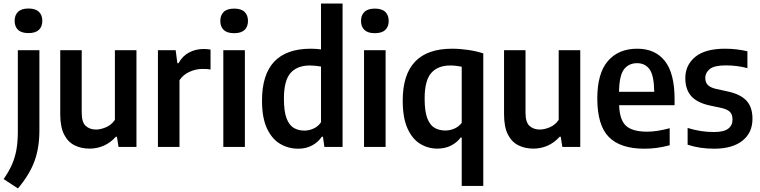

<svg xmlns="http://www.w3.org/2000/svg" viewBox="-40 -828 4284 1082"><path d="M61 234 -19.5 181Q10 139 27.5 99Q45 59 52.8 14.2Q60.5 -30.5 60.5 -86.5V-545H182V-93Q182 4 154.5 79.8Q127 155.5 61 234ZM120.5 -641.5Q81 -641.5 61.8 -659.8Q42.5 -678 42.5 -710.5Q42.5 -743 61.8 -761.5Q81 -780 120.5 -780Q160 -780 179.2 -761.5Q198.5 -743 198.5 -710.5Q198.5 -678 179.2 -659.8Q160 -641.5 120.5 -641.5Z M465 9.5Q417.5 9.5 380 -9.2Q342.5 -28 321 -70.5Q299.5 -113 299.5 -185V-545H420.5V-193Q420.5 -139 443 -118.5Q465.5 -98 501 -98Q527 -98 557.2 -110.8Q587.5 -123.5 607.5 -152.5V-545H729V0H628L619 -57.5H613Q583 -24 545.2 -7.2Q507.5 9.5 465 9.5Z M850 0V-545H950L959.5 -472H966Q989 -513.5 1026.5 -532.8Q1064 -552 1107.5 -552Q1118.5 -552 1128.5 -551Q1138.5 -550 1146.5 -548.5V-436Q1135 -438.5 1123.5 -439Q1112 -439.5 1100 -439.5Q1063.5 -439.5 1027.8 -423.2Q992 -407 971.5 -376V0Z M1218.5 0V-545H1340V0ZM1279.5 -641Q1240 -641 1220.8 -659.2Q1201.5 -677.5 1201.5 -710Q1201.5 -742.5 1220.8 -761Q1240 -779.5 1279.5 -779.5Q1319 -779.5 1338.2 -761Q1357.5 -742.5 1357.5 -710Q1357.5 -677.5 1338.2 -659.2Q1319 -641 1279.5 -641Z M1640.5 10Q1585.5 10 1539.2 -17Q1493 -44 1464.8 -103.5Q1436.5 -163 1436.5 -261.5Q1436.5 -553.5 1711.5 -553.5Q1726 -553.5 1741 -552.5Q1756 -551.5 1769 -549.5V-808H1890.5V0H1788L1780 -57.5H1773.5Q1753.5 -27.5 1719.5 -8.8Q1685.5 10 1640.5 10ZM1675.5 -92Q1701.5 -92 1727 -103.5Q1752.5 -115 1769 -139V-453Q1756.5 -455.5 1739.2 -457.2Q1722 -459 1707 -459Q1635 -459 1597.5 -416.8Q1560 -374.5 1560 -272Q1560 -200.5 1574.8 -161.5Q1589.5 -122.5 1615.5 -107.2Q1641.5 -92 1675.5 -92Z M2011.5 0V-545H2133V0ZM2072.5 -641Q2033 -641 2013.8 -659.2Q1994.5 -677.5 1994.5 -710Q1994.5 -742.5 2013.8 -761Q2033 -779.5 2072.5 -779.5Q2112 -779.5 2131.2 -761Q2150.5 -742.5 2150.5 -710Q2150.5 -677.5 2131.2 -659.2Q2112 -641 2072.5 -641Z M2562 220V-53H2556Q2535.5 -25 2502 -7.8Q2468.5 9.5 2424.5 9.5Q2372 9.5 2327.8 -17.5Q2283.5 -44.5 2256.5 -104Q2229.5 -163.5 2229.5 -261.5Q2229.5 -553.5 2507.5 -553.5Q2552 -553.5 2599.2 -546.5Q2646.5 -539.5 2683.5 -527V220ZM2470 -92.5Q2495.5 -92.5 2520.5 -103.2Q2545.5 -114 2562 -135.5V-452Q2549.5 -454.5 2532.2 -456.8Q2515 -459 2498 -459Q2428 -459 2390.5 -417Q2353 -375 2353 -272Q2353 -200.5 2368 -161.5Q2383 -122.5 2409.2 -107.5Q2435.5 -92.5 2470 -92.5Z M2966 9.5Q2918.5 9.5 2881 -9.2Q2843.5 -28 2822 -70.5Q2800.5 -113 2800.5 -185V-545H2921.5V-193Q2921.5 -139 2944 -118.5Q2966.5 -98 3002 -98Q3028 -98 3058.2 -110.8Q3088.5 -123.5 3108.5 -152.5V-545H3230V0H3129L3120 -57.5H3114Q3084 -24 3046.2 -7.2Q3008.5 9.5 2966 9.5Z M3591 10Q3456 10 3391 -56Q3326 -122 3326 -273.5Q3326 -415 3385.8 -484.2Q3445.5 -553.5 3551 -553.5Q3652.5 -553.5 3707 -484Q3761.5 -414.5 3761.5 -270V-235H3449Q3452 -151.5 3488.2 -118.8Q3524.5 -86 3606.5 -86Q3635.5 -86 3667.2 -91Q3699 -96 3734 -105.5V-9.5Q3695 1 3660.5 5.5Q3626 10 3591 10ZM3550 -472Q3504 -472 3477 -438Q3450 -404 3448.5 -310.5H3647Q3645.5 -404 3620.2 -438Q3595 -472 3550 -472Z M3984.5 10Q3903 10 3835 -12.5V-107Q3907.5 -84 3983 -84Q4038.5 -84 4063.2 -102.5Q4088 -121 4088 -154Q4088 -182.5 4073.8 -197Q4059.5 -211.5 4028 -219L3955.5 -234.5Q3886 -250.5 3854 -288Q3822 -325.5 3822 -387.5Q3822 -461.5 3878 -507.5Q3934 -553.5 4046 -553.5Q4081 -553.5 4112.8 -549.5Q4144.5 -545.5 4172 -539V-444Q4114 -459.5 4050.5 -459.5Q3985 -459.5 3959.8 -438.8Q3934.5 -418 3934.5 -389.5Q3934.5 -364.5 3948.2 -349.8Q3962 -335 3993 -327.5L4066 -311.5Q4135.5 -295.5 4168 -259.2Q4200.5 -223 4200.5 -158.5Q4200.5 -80 4143.8 -35Q4087 10 3984.5 10Z"/></svg>

Font: Encode Sans Semi Condensed SemiBold
Style: Regular
Weight: 600
Width: 4
Designer: Multiple Designers
Foundry: Impallari Type
Version: Version 3.000; ttfautohint (v1.8.3) -l 8 -r 50 -G 200 -x 14 